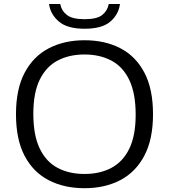

<svg xmlns="http://www.w3.org/2000/svg" viewBox="-20 -956 867 985"><path d="M413.5 9.5Q308.5 9.5 229.2 -31.8Q150 -73 106 -157Q62 -241 62 -370Q62 -499 106.5 -583Q151 -667 230.2 -708.2Q309.5 -749.5 413.5 -749.5Q519 -749.5 598 -708.2Q677 -667 721 -583Q765 -499 765 -370Q765 -241.5 720.5 -157.2Q676 -73 597 -31.8Q518 9.5 413.5 9.5ZM413.5 -63.5Q492.5 -63.5 551.5 -94.8Q610.5 -126 643.2 -193Q676 -260 676 -367.5Q676 -477.5 643.2 -545.8Q610.5 -614 551.2 -645.2Q492 -676.5 413.5 -676.5Q335 -676.5 276 -645.5Q217 -614.5 184 -547.5Q151 -480.5 151 -372.5Q151 -262 183.8 -194Q216.5 -126 275.5 -94.8Q334.5 -63.5 413.5 -63.5ZM414 -808.5Q325 -808.5 281.8 -845.8Q238.5 -883 231.5 -935.5H289Q295.5 -901 323.2 -879.2Q351 -857.5 414 -857.5Q477.5 -857.5 504.5 -879.2Q531.5 -901 538 -935.5H595.5Q588.5 -882 546 -845.2Q503.5 -808.5 414 -808.5Z"/></svg>

Font: Encode Sans Exp
Style: Regular
Weight: 400
Width: 7
Designer: Multiple Designers
Foundry: Impallari Type
Version: Version 3.002; ttfautohint (v1.8.3) -l 8 -r 50 -G 200 -x 14 